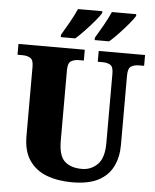

<svg xmlns="http://www.w3.org/2000/svg" viewBox="-61 -982 845 1044"><g transform="rotate(5 361.0 -460.5)"><path d="M372 10Q293 10 232.5 -13Q172 -36 137.5 -86.5Q103 -137 103 -219V-598Q103 -635 85.5 -645Q68 -655 43 -655H16V-714H378V-655H351Q326 -655 308.5 -644.5Q291 -634 291 -594V-210Q291 -128 324.5 -97.5Q358 -67 419 -67Q468 -67 503.5 -102Q539 -137 539 -218V-598Q539 -635 522.5 -645Q506 -655 481 -655H454V-714H707V-655H679Q654 -655 636.5 -644.5Q619 -634 619 -594V-216Q619 -149 594 -98Q569 -47 515 -18.5Q461 10 372 10ZM427 -784Q447 -817 469.5 -857Q492 -897 507 -931H640V-921Q630 -904 606 -875.5Q582 -847 554.5 -818Q527 -789 506 -771H427ZM242 -784Q262 -817 284.5 -857Q307 -897 322 -931H455V-921Q445 -904 421 -875.5Q397 -847 369.5 -818Q342 -789 321 -771H242Z"/></g></svg>

Font: Noto Serif Hebrew SemiCondensed Black
Style: Regular
Weight: 900
Width: 4
Designer: Monotype Design Team
Foundry: Monotype Imaging Inc.
Version: Version 2.004; ttfautohint (v1.8.4.7-5d5b)